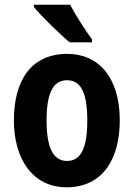

<svg xmlns="http://www.w3.org/2000/svg" viewBox="-20 -786 569 816"><path d="M278 -766H124V-756C153 -720 236 -639 276 -606H371V-619C346 -652 300 -723 278 -766ZM489 -274C489 -456 400 -557 266 -557C113 -557 39 -445 39 -274C39 -112 118 10 263 10C419 10 489 -114 489 -274ZM178 -274C178 -388 204 -445 265 -445C326 -445 351 -387 351 -274C351 -161 326 -102 265 -102C204 -102 178 -162 178 -274Z"/></svg>

Font: Noto Sans Lao UI Cond
Style: Bold
Weight: 700
Width: 3
Designer: Monotype Design Team
Foundry: Monotype Imaging Inc.
Version: Version 2.000